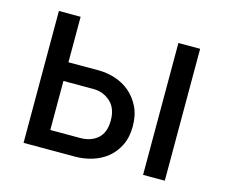

<svg xmlns="http://www.w3.org/2000/svg" viewBox="-80 -628 860 734"><g transform="rotate(15 350.0 -261.0)"><path d="M68 -522H154V-342H273Q307 -342 339.5 -331.5Q372 -321 397.5 -299.5Q423 -278 439 -245.5Q455 -213 455 -169Q455 -125 439 -93Q423 -61 397.5 -40.5Q372 -20 339 -10Q306 0 272 0H68ZM541 -522H627V0H541ZM272 -74Q315 -74 341.5 -97.5Q368 -121 368 -169Q368 -218 339.5 -243Q311 -268 273 -268H154V-74Z"/></g></svg>

Font: IngvarSans
Style: Regular
Weight: 500
Version: Version 3.000